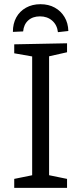

<svg xmlns="http://www.w3.org/2000/svg" viewBox="-20 -907 392 927"><path d="M303.7 -654.7 206 -632.7 217 -647.3V-49L206 -63.3L303.7 -43.3V0H48.7V-43.3L145.7 -63L135.3 -49V-647.3L148 -632.3L48.7 -649.7V-693L303.7 -698ZM175.3 -886.7Q214.7 -886.7 244.3 -870.3Q274 -854 291.5 -824.8Q309 -795.7 310 -757.3L259.7 -751.7Q255.7 -786.7 232 -807.3Q208.3 -828 173 -828Q138 -828 116.3 -808.5Q94.7 -789 91.7 -755.3L42.3 -753Q42 -792.7 58.5 -822.7Q75 -852.7 105.3 -869.7Q135.7 -886.7 175.3 -886.7Z"/></svg>

Font: Bitter Thin
Style: Regular
Weight: 100
Designer: Sol Matas, and Bitter project Authors
Foundry: Sol Matas
Version: Version 2.002